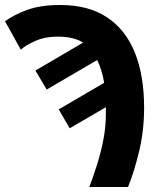

<svg xmlns="http://www.w3.org/2000/svg" viewBox="-40 -745 654 765"><path d="M315.9 0Q331.1 -39.6 346.2 -87.4Q361.3 -135.3 371.6 -187Q381.8 -238.8 381.8 -289.1V-317.9L237.8 -233.9L193.8 -309.1L375 -415Q370.6 -442.4 363.3 -465.1Q356 -487.8 347.2 -505.9L146 -388.2L101.1 -463.9L291 -575.2Q271 -587.9 245.4 -593.5Q219.7 -599.1 190.9 -599.1Q138.7 -599.1 99.4 -581.3Q60.1 -563.5 43 -546.9L-20 -660.2Q15.1 -686 68.4 -705.6Q121.6 -725.1 200.2 -725.1Q312.5 -725.1 386.7 -675.8Q460.9 -626.5 497.6 -534.7Q534.2 -442.9 534.2 -315.9Q534.2 -226.1 514.9 -144.5Q495.6 -63 470.2 0Z"/></svg>

Font: Open Sans
Style: Bold
Weight: 700
Designer: Monotype Design Team
Foundry: Monotype Imaging Inc.
Version: Version 3.000; ttfautohint (v1.8.4)